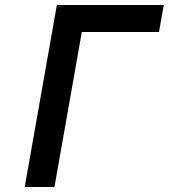

<svg xmlns="http://www.w3.org/2000/svg" viewBox="-20 -745 672 765"><path d="M206.5 -725H632.5L613.5 -617.5H306L197 0H78.5Z"/></svg>

Font: JuliaMono SemiBold
Style: Italic
Weight: 600
Italic angle: -9°
Monospace: yes
Designer: cormullion
Foundry: corm
Version: Version 0.056; ttfautohint (v1.8.4)